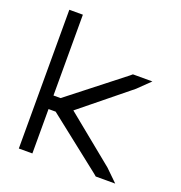

<svg xmlns="http://www.w3.org/2000/svg" viewBox="-144 -922 1003 1065"><g transform="rotate(20 357.5 -389.5)"><path d="M206 -242H164V-20V20H84V-20V-242V-322V-759V-799H164V-759V-322H206L525 -572L538 -583H653L582 -514L296 -282L582 -49L653 20H538L525 9Z"/></g></svg>

Font: Nordica Advanced
Style: RegularExtended
Weight: 300
Version: Version 1.07